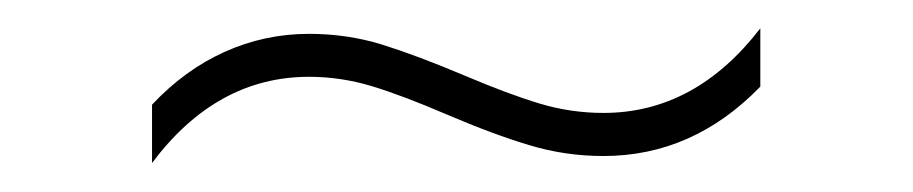

<svg xmlns="http://www.w3.org/2000/svg" viewBox="-20 -347 642 135"><path d="M197.3 -323.2Q224.1 -323.2 248.5 -315.7Q272.9 -308.1 306.6 -293.9Q337.4 -280.8 359.4 -274.2Q381.3 -267.6 404.3 -267.6Q468.8 -267.6 514.6 -327.1V-286.1Q467.3 -237.3 404.3 -237.3Q377.4 -237.3 352.3 -244.9Q327.1 -252.4 293.9 -266.6Q263.2 -279.8 241.5 -286.4Q219.7 -293 197.3 -293Q132.3 -293 86.9 -232.4V-273.4Q109.9 -297.9 137.9 -310.5Q166 -323.2 197.3 -323.2Z"/></svg>

Font: Pretendard Thin
Style: Regular
Weight: 100
Designer: Base glyphs from Inter by Rasmus Andersson; Hangeul glyphs from Noto Sans CJK(Source Han Sans) by Jang Soo-young and Kan
Foundry: Kil Hyung-jin
Version: Version 1.309